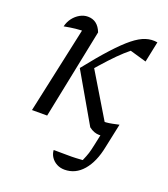

<svg xmlns="http://www.w3.org/2000/svg" viewBox="-129 -582 770 880"><g transform="rotate(20 256.0 -142.0)"><path d="M332 -17 194 -256 247 -293 404 -32 366 -63Q380 -62 393 -63Q406 -64 421 -67Q436 -70 454 -74Q447 -37 427.5 -17.5Q408 2 382 2Q370 2 357.5 -2.5Q345 -7 332 -17ZM54 0 153 -458 165 -421Q138 -421 114.5 -418.5Q91 -416 59 -410Q65 -434 78.5 -451.5Q92 -469 110.5 -479.5Q129 -490 149 -490Q197 -490 217 -438L128 0ZM194 -256Q251 -328 294 -375Q337 -422 370 -448.5Q403 -475 431.5 -484Q460 -493 488 -488L467 -387L370 -415L418 -434Q388 -413 361 -388.5Q334 -364 303.5 -331Q273 -298 231 -249ZM287 206Q266 206 249 197Q232 188 221.5 172.5Q211 157 210 138Q247 138 273.5 138.5Q300 139 318.5 138Q337 137 351 136Q362 111 367 95Q372 79 378 50L399 -49L454 -74L429 44Q414 120 377 163Q340 206 287 206Z"/></g></svg>

Font: Piazzolla 24pt
Style: Italic
Weight: 400
Italic angle: -11.3°
Designer: Juan Pablo del Peral
Foundry: Huerta Tipografica
Version: Version 2.005